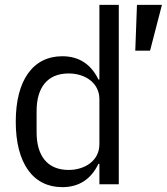

<svg xmlns="http://www.w3.org/2000/svg" viewBox="-20 -760 688 792"><path d="M237 12C305 12 355 -20 386 -84H390V0H470V-740H390V-432H386C355 -496 305 -528 237 -528C116 -528 45 -429 45 -258C45 -87 116 12 237 12ZM263 -59C175 -59 131 -118 131 -214V-302C131 -398 175 -457 263 -457C330 -457 390 -419 390 -351V-165C390 -97 330 -59 263 -59ZM538 -551H599L648 -740H545Z"/></svg>

Font: IBM Mono
Style: Regular
Weight: 400
Monospace: yes
Designer: Mike Abbink, Paul van der Laan, Pieter van Rosmalen
Foundry: Bold Monday
Version: Version 2.3